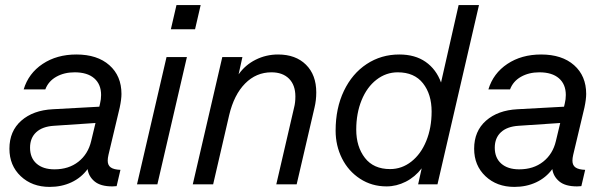

<svg xmlns="http://www.w3.org/2000/svg" viewBox="-20 -724 2372 754"><path d="M406 -116Q403 -103 403 -93Q403 -75 415 -66.5Q427 -58 453 -57L438 7L421 8Q375 8 351.5 -11.5Q328 -31 324 -60Q299 -26 260.5 -8Q222 10 175 10Q106 10 61.5 -32Q17 -74 17 -140Q17 -209 63.5 -250Q110 -291 187 -295L370 -305L373 -318Q377 -334 377 -351Q377 -393 350 -416.5Q323 -440 273 -440Q232 -440 201 -422.5Q170 -405 158 -373H73Q92 -436 147.5 -473Q203 -510 280 -510Q362 -510 409.5 -468Q457 -426 457 -355Q457 -334 450 -301ZM338 -170 355 -241 191 -230Q146 -227 122 -204.5Q98 -182 98 -144Q98 -104 123.5 -81.5Q149 -59 194 -59Q250 -59 288 -89Q326 -119 338 -170Z M651 -609 673 -704H768L746 -609ZM634 -500H714L598 0H518Z M1222 -361Q1222 -330 1215 -301L1145 0H1065L1135 -302Q1140 -321 1140 -345Q1140 -390 1115 -415Q1090 -440 1046 -440Q986 -440 942.5 -396Q899 -352 880 -272L817 0H737L853 -500H932L917 -432Q943 -469 984 -489.5Q1025 -510 1072 -510Q1141 -510 1181.5 -470Q1222 -430 1222 -361Z M1781 -704H1861L1698 0H1622L1636 -63Q1610 -29 1573.5 -10.5Q1537 8 1498 8Q1440 8 1394 -22Q1348 -52 1323 -102Q1298 -152 1298 -211Q1298 -299 1330.5 -367Q1363 -435 1420 -472.5Q1477 -510 1548 -510Q1610 -510 1651.5 -481Q1693 -452 1712 -400ZM1675 -286Q1675 -354 1641 -397Q1607 -440 1542 -440Q1496 -440 1458.5 -411Q1421 -382 1400 -330.5Q1379 -279 1379 -215Q1379 -148 1413 -104Q1447 -60 1512 -60Q1558 -60 1595.5 -89.5Q1633 -119 1654 -170.5Q1675 -222 1675 -286Z M2231 -116Q2228 -103 2228 -93Q2228 -75 2240 -66.5Q2252 -58 2278 -57L2263 7L2246 8Q2200 8 2176.5 -11.5Q2153 -31 2149 -60Q2124 -26 2085.5 -8Q2047 10 2000 10Q1931 10 1886.5 -32Q1842 -74 1842 -140Q1842 -209 1888.5 -250Q1935 -291 2012 -295L2195 -305L2198 -318Q2202 -334 2202 -351Q2202 -393 2175 -416.5Q2148 -440 2098 -440Q2057 -440 2026 -422.5Q1995 -405 1983 -373H1898Q1917 -436 1972.5 -473Q2028 -510 2105 -510Q2187 -510 2234.5 -468Q2282 -426 2282 -355Q2282 -334 2275 -301ZM2163 -170 2180 -241 2016 -230Q1971 -227 1947 -204.5Q1923 -182 1923 -144Q1923 -104 1948.5 -81.5Q1974 -59 2019 -59Q2075 -59 2113 -89Q2151 -119 2163 -170Z"/></svg>

Font: CBA Beacon Sans
Style: Italic
Weight: 400
Italic angle: -13°
Designer: Wei Huang
Foundry: Wei Huang
Version: Version 1.002